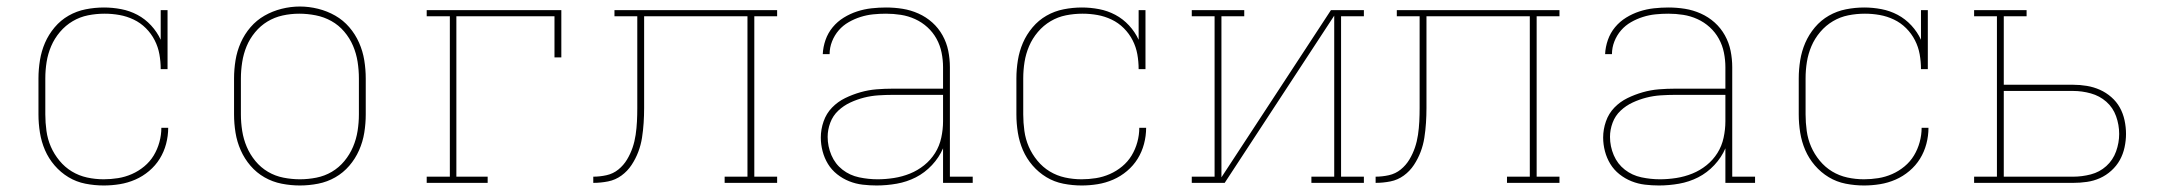

<svg xmlns="http://www.w3.org/2000/svg" viewBox="-20 -561 6640 589"><path d="M298 8Q270 8 242 2.5Q214 -3 190 -17.5Q166 -32 147.5 -53.5Q129 -75 118 -100.5Q107 -126 102.5 -154Q98 -182 98 -210V-320Q98 -348 102.5 -376Q107 -404 118 -429.5Q129 -455 147.5 -477Q166 -499 190.5 -513Q215 -527 243 -532.5Q271 -538 299 -538Q325 -538 351.5 -533Q378 -528 401.5 -515.5Q425 -503 443.5 -483Q462 -463 473 -439V-530H494V-349H473Q473 -372 469 -394.5Q465 -417 454.5 -437.5Q444 -458 427.5 -474.5Q411 -491 390 -501Q369 -511 346.5 -515Q324 -519 301 -519Q275 -519 250 -514Q225 -509 203 -496Q181 -483 164 -463Q147 -443 137 -419.5Q127 -396 123 -371Q119 -346 119 -320V-210Q119 -185 122.5 -159.5Q126 -134 136 -111Q146 -88 162.5 -68Q179 -48 200.5 -35Q222 -22 247 -16.5Q272 -11 298 -11Q320 -11 342 -14.5Q364 -18 384.5 -27Q405 -36 422.5 -50.5Q440 -65 451.5 -84Q463 -103 469 -125Q475 -147 475 -169H496Q496 -144 489.5 -119.5Q483 -95 470 -74Q457 -53 437.5 -36.5Q418 -20 395 -10Q372 0 347.5 4Q323 8 298 8Z M900 8Q872 8 844 2.5Q816 -3 791.5 -17Q767 -31 748.5 -52.5Q730 -74 718.5 -100Q707 -126 702.5 -154Q698 -182 698 -210V-320Q698 -348 702.5 -376Q707 -404 718.5 -430Q730 -456 748.5 -477.5Q767 -499 791.5 -513Q816 -527 844 -534Q872 -541 900 -541Q928 -541 956 -534Q984 -527 1008.5 -513Q1033 -499 1051.5 -477.5Q1070 -456 1081.5 -430Q1093 -404 1097.5 -376Q1102 -348 1102 -320V-210Q1102 -182 1097.5 -154Q1093 -126 1081.5 -100Q1070 -74 1051.5 -52.5Q1033 -31 1008.5 -17Q984 -3 956 2.5Q928 8 900 8ZM900 -11Q925 -11 950.5 -16Q976 -21 998 -34Q1020 -47 1036.5 -67Q1053 -87 1063 -110.5Q1073 -134 1077 -159.5Q1081 -185 1081 -210V-320Q1081 -346 1077 -371.5Q1073 -397 1063 -420.5Q1053 -444 1036 -464Q1019 -484 996.5 -496.5Q974 -509 948.5 -514Q923 -519 898 -519Q872 -519 847 -513.5Q822 -508 800.5 -495Q779 -482 762.5 -462Q746 -442 736.5 -419Q727 -396 723 -370.5Q719 -345 719 -320V-210Q719 -185 723 -159.5Q727 -134 737 -110.5Q747 -87 763.5 -67Q780 -47 802 -34Q824 -21 849.5 -16Q875 -11 900 -11Z M1289 0V-19H1360V-511H1289V-530H1702V-385H1681V-511H1380V-19H1476V0Z M1800 0V-19Q1820 -19 1840.5 -23.5Q1861 -28 1877 -41Q1893 -54 1903.5 -71.5Q1914 -89 1920.5 -108Q1927 -127 1930 -147.5Q1933 -168 1934 -188.5Q1935 -209 1935 -229Q1935 -249 1935 -270Q1935 -273 1935 -276.5Q1935 -280 1935 -283V-511H1865V-530H2364V-511H2294V-19H2364V0H2203V-19H2273V-511H1956V-282Q1956 -280 1956 -278.5Q1956 -277 1956 -275Q1956 -252 1956 -229.5Q1956 -207 1954.5 -184Q1953 -161 1949.5 -138.5Q1946 -116 1938 -95Q1930 -74 1917.5 -55Q1905 -36 1886.5 -22.5Q1868 -9 1845.5 -4.5Q1823 0 1800 0Z M2669 8Q2648 8 2626.5 5.5Q2605 3 2585 -5Q2565 -13 2548 -26.5Q2531 -40 2520 -58Q2509 -76 2503.5 -97Q2498 -118 2498 -139Q2498 -164 2506.5 -188.5Q2515 -213 2532.5 -231Q2550 -249 2572.5 -260Q2595 -271 2619.5 -278Q2644 -285 2669 -287Q2694 -289 2719 -289H2873V-355Q2873 -377 2868.5 -399.5Q2864 -422 2853 -442Q2842 -462 2825 -477.5Q2808 -493 2787 -502.5Q2766 -512 2743.5 -515.5Q2721 -519 2698 -519Q2678 -519 2658.5 -517Q2639 -515 2620 -509Q2601 -503 2583.5 -493Q2566 -483 2553 -468Q2540 -453 2532.5 -434Q2525 -415 2525 -395H2504Q2505 -417 2512.5 -438.5Q2520 -460 2534.5 -477.5Q2549 -495 2568.5 -507Q2588 -519 2609.5 -526Q2631 -533 2653.5 -535.5Q2676 -538 2698 -538Q2724 -538 2749 -534Q2774 -530 2797.5 -519.5Q2821 -509 2840 -492Q2859 -475 2871.5 -452.5Q2884 -430 2889 -405Q2894 -380 2894 -355V-19H2964V0H2873V-106Q2861 -78 2839 -54.5Q2817 -31 2789.5 -17Q2762 -3 2731 2.5Q2700 8 2669 8ZM2672 -11Q2697 -11 2722.5 -15Q2748 -19 2771.5 -28.5Q2795 -38 2815 -54Q2835 -70 2848.5 -91.5Q2862 -113 2867.5 -138.5Q2873 -164 2873 -189V-270H2719Q2697 -270 2674.5 -268.5Q2652 -267 2630.5 -261.5Q2609 -256 2588.5 -246.5Q2568 -237 2551.5 -221.5Q2535 -206 2527 -184.5Q2519 -163 2519 -141Q2519 -112 2530.5 -85Q2542 -58 2564.5 -40.5Q2587 -23 2615.5 -17Q2644 -11 2672 -11Z M3298 8Q3270 8 3242 2.5Q3214 -3 3190 -17.5Q3166 -32 3147.5 -53.5Q3129 -75 3118 -100.5Q3107 -126 3102.5 -154Q3098 -182 3098 -210V-320Q3098 -348 3102.5 -376Q3107 -404 3118 -429.5Q3129 -455 3147.5 -477Q3166 -499 3190.5 -513Q3215 -527 3243 -532.5Q3271 -538 3299 -538Q3325 -538 3351.5 -533Q3378 -528 3401.5 -515.5Q3425 -503 3443.5 -483Q3462 -463 3473 -439V-530H3494V-349H3473Q3473 -372 3469 -394.5Q3465 -417 3454.5 -437.5Q3444 -458 3427.5 -474.5Q3411 -491 3390 -501Q3369 -511 3346.5 -515Q3324 -519 3301 -519Q3275 -519 3250 -514Q3225 -509 3203 -496Q3181 -483 3164 -463Q3147 -443 3137 -419.5Q3127 -396 3123 -371Q3119 -346 3119 -320V-210Q3119 -185 3122.5 -159.5Q3126 -134 3136 -111Q3146 -88 3162.5 -68Q3179 -48 3200.5 -35Q3222 -22 3247 -16.5Q3272 -11 3298 -11Q3320 -11 3342 -14.5Q3364 -18 3384.5 -27Q3405 -36 3422.5 -50.5Q3440 -65 3451.5 -84Q3463 -103 3469 -125Q3475 -147 3475 -169H3496Q3496 -144 3489.5 -119.5Q3483 -95 3470 -74Q3457 -53 3437.5 -36.5Q3418 -20 3395 -10Q3372 0 3347.5 4Q3323 8 3298 8Z M3636 0V-19H3706V-511H3636V-530H3797V-511H3727V-17L4063 -530H4164V-511H4094V-19H4164V0H4003V-19H4073V-513L3737 0Z M4200 0V-19Q4220 -19 4240.5 -23.5Q4261 -28 4277 -41Q4293 -54 4303.5 -71.5Q4314 -89 4320.5 -108Q4327 -127 4330 -147.5Q4333 -168 4334 -188.5Q4335 -209 4335 -229Q4335 -249 4335 -270Q4335 -273 4335 -276.5Q4335 -280 4335 -283V-511H4265V-530H4764V-511H4694V-19H4764V0H4603V-19H4673V-511H4356V-282Q4356 -280 4356 -278.5Q4356 -277 4356 -275Q4356 -252 4356 -229.5Q4356 -207 4354.5 -184Q4353 -161 4349.5 -138.5Q4346 -116 4338 -95Q4330 -74 4317.5 -55Q4305 -36 4286.5 -22.5Q4268 -9 4245.5 -4.5Q4223 0 4200 0Z M5069 8Q5048 8 5026.5 5.5Q5005 3 4985 -5Q4965 -13 4948 -26.5Q4931 -40 4920 -58Q4909 -76 4903.5 -97Q4898 -118 4898 -139Q4898 -164 4906.5 -188.5Q4915 -213 4932.5 -231Q4950 -249 4972.5 -260Q4995 -271 5019.5 -278Q5044 -285 5069 -287Q5094 -289 5119 -289H5273V-355Q5273 -377 5268.5 -399.5Q5264 -422 5253 -442Q5242 -462 5225 -477.5Q5208 -493 5187 -502.5Q5166 -512 5143.5 -515.5Q5121 -519 5098 -519Q5078 -519 5058.5 -517Q5039 -515 5020 -509Q5001 -503 4983.5 -493Q4966 -483 4953 -468Q4940 -453 4932.5 -434Q4925 -415 4925 -395H4904Q4905 -417 4912.5 -438.5Q4920 -460 4934.5 -477.5Q4949 -495 4968.5 -507Q4988 -519 5009.5 -526Q5031 -533 5053.5 -535.5Q5076 -538 5098 -538Q5124 -538 5149 -534Q5174 -530 5197.5 -519.5Q5221 -509 5240 -492Q5259 -475 5271.5 -452.5Q5284 -430 5289 -405Q5294 -380 5294 -355V-19H5364V0H5273V-106Q5261 -78 5239 -54.5Q5217 -31 5189.5 -17Q5162 -3 5131 2.5Q5100 8 5069 8ZM5072 -11Q5097 -11 5122.5 -15Q5148 -19 5171.5 -28.5Q5195 -38 5215 -54Q5235 -70 5248.5 -91.5Q5262 -113 5267.5 -138.5Q5273 -164 5273 -189V-270H5119Q5097 -270 5074.5 -268.5Q5052 -267 5030.5 -261.5Q5009 -256 4988.5 -246.5Q4968 -237 4951.5 -221.5Q4935 -206 4927 -184.5Q4919 -163 4919 -141Q4919 -112 4930.5 -85Q4942 -58 4964.5 -40.5Q4987 -23 5015.5 -17Q5044 -11 5072 -11Z M5698 8Q5670 8 5642 2.5Q5614 -3 5590 -17.5Q5566 -32 5547.5 -53.5Q5529 -75 5518 -100.5Q5507 -126 5502.5 -154Q5498 -182 5498 -210V-320Q5498 -348 5502.5 -376Q5507 -404 5518 -429.5Q5529 -455 5547.5 -477Q5566 -499 5590.5 -513Q5615 -527 5643 -532.5Q5671 -538 5699 -538Q5725 -538 5751.5 -533Q5778 -528 5801.5 -515.5Q5825 -503 5843.5 -483Q5862 -463 5873 -439V-530H5894V-349H5873Q5873 -372 5869 -394.5Q5865 -417 5854.5 -437.5Q5844 -458 5827.5 -474.5Q5811 -491 5790 -501Q5769 -511 5746.5 -515Q5724 -519 5701 -519Q5675 -519 5650 -514Q5625 -509 5603 -496Q5581 -483 5564 -463Q5547 -443 5537 -419.5Q5527 -396 5523 -371Q5519 -346 5519 -320V-210Q5519 -185 5522.5 -159.5Q5526 -134 5536 -111Q5546 -88 5562.5 -68Q5579 -48 5600.5 -35Q5622 -22 5647 -16.5Q5672 -11 5698 -11Q5720 -11 5742 -14.5Q5764 -18 5784.5 -27Q5805 -36 5822.5 -50.5Q5840 -65 5851.5 -84Q5863 -103 5869 -125Q5875 -147 5875 -169H5896Q5896 -144 5889.5 -119.5Q5883 -95 5870 -74Q5857 -53 5837.5 -36.5Q5818 -20 5795 -10Q5772 0 5747.5 4Q5723 8 5698 8Z M6036 0V-19H6106V-511H6036V-530H6197V-511H6127V-301H6340Q6361 -301 6382 -297.5Q6403 -294 6422 -285.5Q6441 -277 6457 -263Q6473 -249 6483 -231Q6493 -213 6497.5 -192Q6502 -171 6502 -150Q6502 -130 6497.5 -109Q6493 -88 6483 -70Q6473 -52 6457 -37.5Q6441 -23 6422 -14.5Q6403 -6 6382 -3Q6361 0 6340 0ZM6127 -19H6340Q6367 -19 6394 -26Q6421 -33 6441.5 -51.5Q6462 -70 6471.5 -96.5Q6481 -123 6481 -150Q6481 -178 6471.5 -204.5Q6462 -231 6441.5 -249Q6421 -267 6394 -274.5Q6367 -282 6340 -282H6127Z"/></svg>

Font: Iosevka Curly Slab ThEx
Style: Regular
Weight: 100
Width: 7
Monospace: yes
Designer: Belleve Invis
Foundry: Belleve Invis
Version: Version 11.1.0; ttfautohint (v1.8.3)